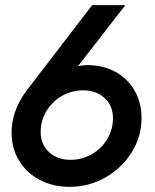

<svg xmlns="http://www.w3.org/2000/svg" viewBox="-20 -717 601 746"><path d="M283 -460Q300 -464 320 -464Q381 -464 429 -437.5Q477 -411 503.5 -364Q530 -317 530 -259Q530 -187 492 -125.5Q454 -64 389.5 -27.5Q325 9 250 9Q186 9 134.5 -18Q83 -45 54 -93Q25 -141 25 -202Q25 -285 81 -362L338 -697H467ZM138 -204Q138 -156 170.5 -126Q203 -96 254 -96Q298 -96 336 -117.5Q374 -139 396.5 -176.5Q419 -214 419 -258Q419 -306 386.5 -336Q354 -366 303 -366Q259 -366 221 -344.5Q183 -323 160.5 -285.5Q138 -248 138 -204Z"/></svg>

Font: Hanken Grotesk SemiBold
Style: Italic
Weight: 600
Italic angle: -8°
Designer: Alfredo Marco Pradil
Foundry: Hanken Design Co.
Version: Version 3.014